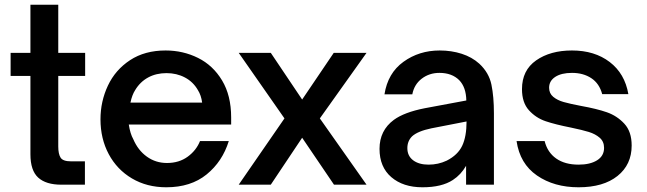

<svg xmlns="http://www.w3.org/2000/svg" viewBox="-20 -783 2742 814"><path d="M240 0Q175 0 142 -30Q109 -60 109 -129V-461H25V-559H109V-763H227V-559H341V-461H227V-162Q227 -130 237 -114.5Q247 -99 281 -99H340V0Z M406 -277Q406 -353 437.5 -420Q469 -487 531.5 -528Q594 -569 682 -569Q756 -569 819.5 -537.5Q883 -506 921.5 -442Q960 -378 960 -285V-255H526Q532 -216 545 -193Q565 -146 602.5 -119Q640 -92 688 -92Q739 -92 775.5 -118.5Q812 -145 828 -185H950Q923 -98 856 -43.5Q789 11 685 11Q603 11 539.5 -26.5Q476 -64 441 -129.5Q406 -195 406 -277ZM837 -348Q833 -379 819 -401Q799 -436 764 -454.5Q729 -473 686 -473Q642 -473 608 -454.5Q574 -436 553 -401Q540 -381 533 -348Z M1128 0H992L1186 -281L992 -559H1128L1261 -361L1395 -559H1534L1336 -281L1534 0H1396L1261 -199Z M1589 -152Q1589 -230 1650 -275Q1694 -307 1780 -324L1957 -357Q1956 -413 1927 -443Q1896 -474 1843 -474Q1800 -474 1768 -449.5Q1736 -425 1728 -383H1610Q1624 -473 1690.5 -521Q1757 -569 1844 -569Q1894 -569 1937.5 -555Q1981 -541 2012 -513Q2053 -475 2063.5 -424Q2074 -373 2074 -303V0H1956V-80Q1934 -42 1900 -20Q1853 11 1771 11Q1689 11 1639 -32Q1589 -75 1589 -152ZM1874 -102Q1921 -126 1939.5 -165Q1958 -204 1958 -268L1809 -239Q1751 -227 1727 -205Q1707 -185 1707 -155Q1707 -122 1731.5 -103.5Q1756 -85 1797 -85Q1838 -85 1874 -102Z M2170 -185H2289Q2301 -137 2338 -111Q2375 -85 2433 -85Q2482 -85 2511.5 -103.5Q2541 -122 2541 -156Q2541 -183 2522.5 -199Q2504 -215 2476.5 -223.5Q2449 -232 2401 -242Q2335 -255 2293.5 -269Q2252 -283 2222.5 -315.5Q2193 -348 2193 -405Q2193 -485 2253 -527Q2313 -569 2405 -569Q2501 -569 2565 -520Q2629 -471 2644 -384H2533Q2521 -429 2487 -451.5Q2453 -474 2405 -474Q2360 -474 2334 -457Q2308 -440 2308 -411Q2308 -387 2325.5 -372.5Q2343 -358 2369.5 -350.5Q2396 -343 2443 -334Q2510 -322 2553 -307Q2596 -292 2627 -258.5Q2658 -225 2658 -166Q2658 -85 2598 -37Q2538 11 2433 11Q2329 11 2256.5 -39Q2184 -89 2170 -185Z"/></svg>

Font: Open Sauce One SemiBold
Style: Regular
Weight: 600
Designer: Alfredo Marco Pradil
Foundry: Creative Sauce Fz LLC
Version: Version 1.477